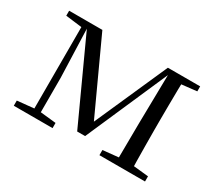

<svg xmlns="http://www.w3.org/2000/svg" viewBox="-103 -709 1005 901"><g transform="rotate(30 399.5 -258.0)"><path d="M361 -44 152 -500H147V-516H225L416 -101H396L580 -516H611V-501H604L404 -44ZM591 0 593 -222 598 -516H674Q673 -492 672.5 -451Q672 -410 671.5 -366Q671 -322 671 -288V-229Q671 -194 671.5 -150Q672 -106 672.5 -65Q673 -24 674 0ZM43 0V-28L142 -38H158L253 -28V0ZM507 0V-28L615 -39H647L754 -28V0ZM45 -489V-516H155V-477H143ZM133 0V-516H158L168 -223V0ZM629 -477V-516H755V-489L648 -477Z"/></g></svg>

Font: Noto Serif TC
Style: Regular
Weight: 400
Designer: Ryoko NISHIZUKA  (kana & ideographs); Frank Grießhammer (Latin, Greek & Cyrillic); Wenlong ZHANG  (bopomofo); Sandoll Co
Foundry: Adobe
Version: Version 2.003-H1;hotconv 1.1.1;makeotfexe 2.6.0